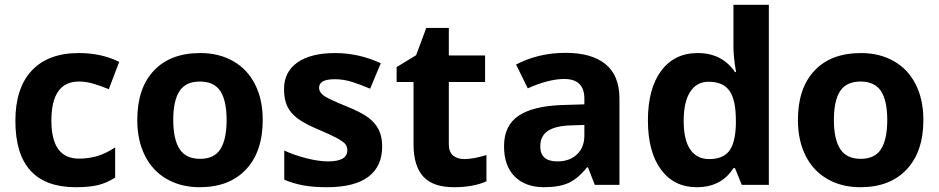

<svg xmlns="http://www.w3.org/2000/svg" viewBox="-20 -780 3960 810"><path d="M299.8 9.8Q44.9 9.8 44.9 -270Q44.9 -409.2 114.3 -482.7Q183.6 -556.2 313 -556.2Q407.7 -556.2 482.9 -519L439 -403.8Q403.8 -418 373.5 -427Q343.3 -436 313 -436Q196.8 -436 196.8 -271Q196.8 -110.8 313 -110.8Q356 -110.8 392.6 -122.3Q429.2 -133.8 465.8 -158.2V-30.8Q429.7 -7.8 392.8 1Q356 9.8 299.8 9.8Z M710.9 -273.9Q710.9 -192.9 737.5 -151.4Q764.2 -109.9 824.2 -109.9Q883.8 -109.9 909.9 -151.1Q936 -192.4 936 -273.9Q936 -355 909.7 -395.5Q883.3 -436 823.2 -436Q763.7 -436 737.3 -395.8Q710.9 -355.5 710.9 -273.9ZM1088.4 -273.9Q1088.4 -140.6 1018.1 -65.4Q947.8 9.8 822.3 9.8Q743.7 9.8 683.6 -24.7Q623.5 -59.1 591.3 -123.5Q559.1 -188 559.1 -273.9Q559.1 -407.7 628.9 -481.9Q698.7 -556.2 825.2 -556.2Q903.8 -556.2 963.9 -522Q1023.9 -487.8 1056.2 -423.8Q1088.4 -359.9 1088.4 -273.9Z M1592.3 -162.1Q1592.3 -78.1 1533.9 -34.2Q1475.6 9.8 1359.4 9.8Q1299.8 9.8 1257.8 1.7Q1215.8 -6.3 1179.2 -22V-145Q1220.7 -125.5 1272.7 -112.3Q1324.7 -99.1 1364.3 -99.1Q1445.3 -99.1 1445.3 -146Q1445.3 -163.6 1434.6 -174.6Q1423.8 -185.5 1397.5 -199.5Q1371.1 -213.4 1327.1 -231.9Q1264.2 -258.3 1234.6 -280.8Q1205.1 -303.2 1191.7 -332.3Q1178.2 -361.3 1178.2 -403.8Q1178.2 -476.6 1234.6 -516.4Q1291 -556.2 1394.5 -556.2Q1493.2 -556.2 1586.4 -513.2L1541.5 -405.8Q1500.5 -423.3 1464.8 -434.6Q1429.2 -445.8 1392.1 -445.8Q1326.2 -445.8 1326.2 -410.2Q1326.2 -390.1 1347.4 -375.5Q1368.7 -360.8 1440.4 -332Q1504.4 -306.2 1534.2 -283.7Q1564 -261.2 1578.1 -231.9Q1592.3 -202.6 1592.3 -162.1Z M1938.5 -108.9Q1977.5 -108.9 2032.2 -126V-15.1Q1976.6 9.8 1895.5 9.8Q1806.2 9.8 1765.4 -35.4Q1724.6 -80.6 1724.6 -170.9V-434.1H1653.3V-497.1L1735.4 -546.9L1778.3 -662.1H1873.5V-545.9H2026.4V-434.1H1873.5V-170.9Q1873.5 -139.2 1891.4 -124Q1909.2 -108.9 1938.5 -108.9Z M2489.3 0 2460.4 -74.2H2456.5Q2418.9 -26.9 2379.2 -8.5Q2339.4 9.8 2275.4 9.8Q2196.8 9.8 2151.6 -35.2Q2106.4 -80.1 2106.4 -163.1Q2106.4 -250 2167.2 -291.3Q2228 -332.5 2350.6 -336.9L2445.3 -339.8V-363.8Q2445.3 -446.8 2360.4 -446.8Q2294.9 -446.8 2206.5 -407.2L2157.2 -507.8Q2251.5 -557.1 2366.2 -557.1Q2476.1 -557.1 2534.7 -509.3Q2593.3 -461.4 2593.3 -363.8V0ZM2445.3 -252.9 2387.7 -251Q2322.8 -249 2291 -227.5Q2259.3 -206.1 2259.3 -162.1Q2259.3 -99.1 2331.5 -99.1Q2383.3 -99.1 2414.3 -128.9Q2445.3 -158.7 2445.3 -208Z M2919.4 9.8Q2823.2 9.8 2768.3 -64.9Q2713.4 -139.6 2713.4 -272Q2713.4 -406.2 2769.3 -481.2Q2825.2 -556.2 2923.3 -556.2Q3026.4 -556.2 3080.6 -476.1H3085.4Q3074.2 -537.1 3074.2 -585V-759.8H3223.6V0H3109.4L3080.6 -70.8H3074.2Q3023.4 9.8 2919.4 9.8ZM2971.7 -108.9Q3028.8 -108.9 3055.4 -142.1Q3082 -175.3 3084.5 -254.9V-271Q3084.5 -358.9 3057.4 -397Q3030.3 -435.1 2969.2 -435.1Q2919.4 -435.1 2891.8 -392.8Q2864.3 -350.6 2864.3 -270Q2864.3 -189.5 2892.1 -149.2Q2919.9 -108.9 2971.7 -108.9Z M3498 -273.9Q3498 -192.9 3524.7 -151.4Q3551.3 -109.9 3611.3 -109.9Q3670.9 -109.9 3697 -151.1Q3723.1 -192.4 3723.1 -273.9Q3723.1 -355 3696.8 -395.5Q3670.4 -436 3610.4 -436Q3550.8 -436 3524.4 -395.8Q3498 -355.5 3498 -273.9ZM3875.5 -273.9Q3875.5 -140.6 3805.2 -65.4Q3734.9 9.8 3609.4 9.8Q3530.8 9.8 3470.7 -24.7Q3410.6 -59.1 3378.4 -123.5Q3346.2 -188 3346.2 -273.9Q3346.2 -407.7 3416 -481.9Q3485.8 -556.2 3612.3 -556.2Q3690.9 -556.2 3751 -522Q3811 -487.8 3843.3 -423.8Q3875.5 -359.9 3875.5 -273.9Z"/></svg>

Font: CAA NEO Sans
Style: Bold
Weight: 700
Version: Version 1.10